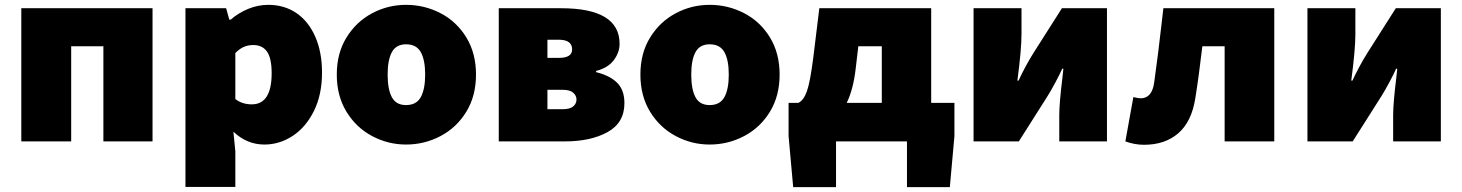

<svg xmlns="http://www.w3.org/2000/svg" viewBox="-20 -584 6040 793"><path d="M68 -550H610V0H407V-393H274V0H68Z M746 -550H914L927 -503H933Q965 -531 1005.5 -547.5Q1046 -564 1088 -564Q1155 -564 1205 -529.5Q1255 -495 1282.5 -431.5Q1310 -368 1310 -284Q1310 -193 1276.5 -125.5Q1243 -58 1188.5 -22.5Q1134 13 1072 13Q1000 13 944 -40L952 41V188H746ZM1102 -282Q1102 -343 1083 -370.5Q1064 -398 1026 -398Q1005 -398 987.5 -390.5Q970 -383 952 -365V-175Q980 -153 1020 -153Q1102 -153 1102 -282Z M1371 -276Q1371 -364 1411 -429Q1451 -494 1516.5 -529Q1582 -564 1657 -564Q1733 -564 1799.5 -529.5Q1866 -495 1906 -429.5Q1946 -364 1946 -276Q1946 -188 1906 -122.5Q1866 -57 1799.5 -22Q1733 13 1657 13Q1583 13 1517 -22Q1451 -57 1411 -122.5Q1371 -188 1371 -276ZM1736 -276Q1736 -336 1718 -368.5Q1700 -401 1657 -401Q1616 -401 1598.5 -368.5Q1581 -336 1581 -276Q1581 -215 1598.5 -182.5Q1616 -150 1657 -150Q1700 -150 1718 -183Q1736 -216 1736 -276Z M2040 -550H2297Q2539 -550 2539 -403Q2539 -368 2515.5 -336Q2492 -304 2442 -291V-286Q2499 -272 2529 -242Q2559 -212 2559 -158Q2559 -77 2489.5 -38.5Q2420 0 2313 0H2040ZM2343 -380Q2343 -420 2287 -420H2241V-345H2289Q2343 -345 2343 -380ZM2361 -173Q2361 -189 2347.5 -201Q2334 -213 2305 -213H2241V-133H2304Q2334 -133 2347.5 -144.5Q2361 -156 2361 -173Z M2625 -276Q2625 -364 2665 -429Q2705 -494 2770.5 -529Q2836 -564 2911 -564Q2987 -564 3053.5 -529.5Q3120 -495 3160 -429.5Q3200 -364 3200 -276Q3200 -188 3160 -122.5Q3120 -57 3053.5 -22Q2987 13 2911 13Q2837 13 2771 -22Q2705 -57 2665 -122.5Q2625 -188 2625 -276ZM2990 -276Q2990 -336 2972 -368.5Q2954 -401 2911 -401Q2870 -401 2852.5 -368.5Q2835 -336 2835 -276Q2835 -215 2852.5 -182.5Q2870 -150 2911 -150Q2954 -150 2972 -183Q2990 -216 2990 -276Z M3339 -346 3364 -550H3826V-159H3922V-22L3903 189H3726V0H3433V189H3256L3237 -22V-159H3277Q3299 -169 3312.5 -206.5Q3326 -244 3339 -346ZM3622 -159V-393H3525L3514 -299Q3504 -214 3477 -159Z M4001 -550H4199V-443Q4199 -379 4182 -251H4187Q4197 -274 4215 -307.5Q4233 -341 4249 -366L4366 -550H4552V0H4355V-109Q4355 -157 4368 -263L4372 -300H4367Q4359 -281 4339.5 -244.5Q4320 -208 4306 -186L4188 0H4001Z M4628 0 4661 -183Q4681 -178 4691 -178Q4738 -178 4747 -243Q4764 -364 4779 -498L4785 -550H5243V0H5038V-393H4946Q4931 -265 4917 -179Q4902 -82 4847 -34Q4792 14 4705 14Q4666 14 4628 0Z M5380 -550H5578V-443Q5578 -379 5561 -251H5566Q5576 -274 5594 -307.5Q5612 -341 5628 -366L5745 -550H5931V0H5734V-109Q5734 -157 5747 -263L5751 -300H5746Q5738 -281 5718.5 -244.5Q5699 -208 5685 -186L5567 0H5380Z"/></svg>

Font: Nebula Sans Black
Style: Regular
Weight: 900
Designer: Paul D. Hunt for Adobe (as Source Sans)
Foundry: Nebula Entertainment & Broadcasting LLC
Version: Version 1.010